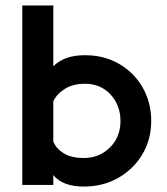

<svg xmlns="http://www.w3.org/2000/svg" viewBox="-20 -681 614 706"><path d="M62 -661H176V-437Q216 -478 292 -478Q364 -478 419 -445.5Q474 -413 505 -358.5Q536 -304 536 -236Q536 -168 503.5 -113.5Q471 -59 415 -27Q359 5 288 5Q211 5 176 -37V-1H62ZM292 -373Q248 -373 218 -354Q188 -335 176 -308V-161Q186 -135 214 -117.5Q242 -100 288 -100Q345 -100 384 -138.5Q423 -177 423 -236Q423 -294 386.5 -333.5Q350 -373 292 -373Z"/></svg>

Font: Lil Grotesk Bold
Style: Regular
Weight: 700
Designer: Bastien Sozeau
Foundry: NBR — Bastien Sozeau
Version: Version 4.002; ttfautohint (v1.8.4.7-5d5b)